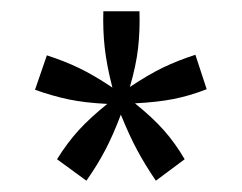

<svg xmlns="http://www.w3.org/2000/svg" viewBox="-20 -727 429 340"><path d="M133 -407 81 -445Q99 -474 119 -496Q139 -518 170 -543Q130 -545 101.5 -551Q73 -557 42 -568L63 -629Q94 -619 120 -606.5Q146 -594 179 -572Q169 -611 165.5 -642Q162 -673 163 -707H227Q228 -672 224.5 -641.5Q221 -611 210 -573Q243 -595 269 -607.5Q295 -620 326 -630L346 -569Q315 -557 286.5 -551.5Q258 -546 219 -544Q250 -519 270 -496.5Q290 -474 307 -445L256 -407Q237 -435 223 -461Q209 -487 194 -524Q180 -487 166 -460.5Q152 -434 133 -407Z"/></svg>

Font: Ubuntu Sans Condensed
Style: Regular
Weight: 400
Width: 3
Designer: Dalton Maag Ltd
Foundry: Dalton Maag Ltd
Version: Version 1.006; ttfautohint (v1.8.4.7-5d5b)